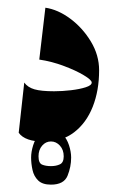

<svg xmlns="http://www.w3.org/2000/svg" viewBox="-20 -366 311 506"><path d="M99.6 -345.7Q132.8 -340.8 165.3 -316.7Q197.8 -292.5 219.5 -256.6Q241.2 -220.7 241.2 -180.7Q241.2 -127.4 224.4 -84.7Q207.5 -42 175.3 -17.3Q143.1 7.3 96.7 7.3Q45.9 7.3 29.3 -16.1L43.9 -148.4Q53.2 -135.7 70.8 -130.6Q88.4 -125.5 122.6 -125.5Q144 -125.5 167 -128.2Q189.9 -130.9 205.8 -136Q221.7 -141.1 221.7 -148.4Q221.7 -155.3 200.9 -167.7Q180.2 -180.2 148.4 -192.1Q116.7 -204.1 83.5 -209ZM114.3 120.6Q91.8 120.6 80.6 109.6Q69.3 98.6 65.7 82Q62 65.4 62 49.3Q62 34.2 67.4 16.8Q72.8 -0.5 84.2 -12.9Q95.7 -25.4 114.3 -25.4Q132.8 -25.4 144.5 -12.9Q156.2 -0.5 161.9 16.8Q167.5 34.2 167.5 49.3Q167.5 73.7 158 97.2Q148.4 120.6 114.3 120.6ZM114.3 71.8Q127.9 71.8 137.9 67.1Q147.9 62.5 147.9 45.9Q147.9 28.8 137.9 17.8Q127.9 6.8 114.3 6.8Q100.6 6.8 91.1 17.8Q81.5 28.8 81.5 45.9Q81.5 64 91.1 67.9Q100.6 71.8 114.3 71.8Z"/></svg>

Font: Lateef ExtraBold
Style: Regular
Weight: 800
Designer: SIL International
Foundry: SIL International
Version: Version 4.200